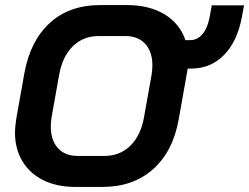

<svg xmlns="http://www.w3.org/2000/svg" viewBox="-20 -728 981 756"><path d="M941 -707 932 -659Q914 -564 861.5 -511Q809 -458 733 -458H719L716 -440L684 -260Q662 -133 583.5 -62.5Q505 8 383 8H277Q204 8 150.5 -18.5Q97 -45 68 -93.5Q39 -142 39 -206Q39 -228 44 -260L76 -440Q99 -567 176 -637.5Q253 -708 374 -708H480Q568 -708 628 -671.5Q688 -635 710 -570H729Q757 -570 777 -593.5Q797 -617 805 -659L814 -707ZM580 -471Q580 -524 552 -555Q524 -586 474 -586H368Q308 -586 267 -546Q226 -506 213 -434L183 -266Q180 -247 180 -229Q180 -176 208 -145Q236 -114 285 -114H391Q452 -114 493 -154Q534 -194 547 -266L577 -434Q580 -454 580 -471Z"/></svg>

Font: Bai Jamjuree
Style: Bold Italic
Weight: 700
Italic angle: -10°
Designer: Katatrad Aksorn Co.,Ltd.
Foundry: Cadson Demak Co.,Ltd.
Version: Version 1.000; ttfautohint (v1.6)